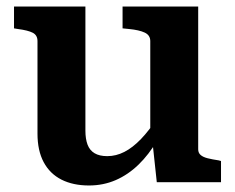

<svg xmlns="http://www.w3.org/2000/svg" viewBox="-20 -559 722 589"><path d="M242 -539V-158Q242 -133 248.5 -115.5Q255 -98 270 -89Q285 -80 309 -80Q336 -80 361.5 -93Q387 -106 412.5 -132.5Q438 -159 464 -199L462 -128Q437 -85 405 -54Q373 -23 335 -6.5Q297 10 253 10Q204 10 168.5 -8Q133 -26 114 -61.5Q95 -97 95 -149V-433Q95 -451 80.5 -458.5Q66 -466 35 -470L23 -472V-539ZM588 -539V-101Q588 -90 595.5 -83.5Q603 -77 617 -73.5Q631 -70 651 -67L658 -65V0H461L448 -121L441 -127V-433Q441 -451 424 -459Q407 -467 376 -470L356 -472V-539Z"/></svg>

Font: Roboto Serif 20pt SemiBold
Style: Regular
Weight: 600
Version: Version 1.008